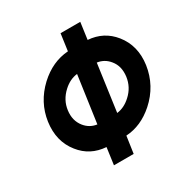

<svg xmlns="http://www.w3.org/2000/svg" viewBox="-218 -1028 1314 1358"><g transform="rotate(-30 439.0 -349.0)"><path d="M463 -848 444 -711Q314 -702 207 -603Q94 -497 73 -350Q52 -200 136 -95Q213 3 342 12L323 150H484L504 12Q627 5 732 -88Q851 -194 874 -350Q895 -499 810 -605Q732 -702 605 -711L624 -848ZM420 -540 366 -159Q307 -167 269 -214Q224 -270 235 -350Q245 -428 307 -485Q359 -533 420 -540ZM581 -540Q640 -532 678 -485Q701 -457 709 -423.5Q717 -390 712 -350Q701 -269 640 -214Q588 -166 528 -159Z"/></g></svg>

Font: Unageo
Style: Black-Italic
Weight: 900
Designer: Richard Sepsi
Foundry: Richard Sepsi
Version: Version 2.000